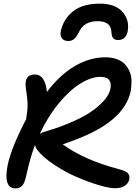

<svg xmlns="http://www.w3.org/2000/svg" viewBox="-20 -1026 754 1059"><path d="M529.8 -1005.9Q611.8 -1005.9 651.6 -964.8Q691.4 -923.8 686 -865.2Q683.1 -834.5 668.7 -819.8Q654.3 -805.2 631.8 -805.2Q612.8 -805.2 604.2 -815.4Q595.7 -825.7 594.2 -853Q589.8 -909.2 519 -909.2Q444.3 -909.2 417 -852.1Q402.8 -823.2 389.4 -811.5Q376 -799.8 356.9 -799.8Q329.6 -799.8 319.3 -818.1Q309.1 -836.4 317.9 -865.2Q336.9 -930.7 389.4 -968.3Q441.9 -1005.9 529.8 -1005.9ZM65.9 13.2Q-2.4 13.2 22 -113.8Q42 -211.4 124 -368.2Q132.3 -415.5 132.1 -449.7Q131.8 -483.9 122.1 -543Q112.8 -615.2 171.9 -615.2Q229 -615.2 238.8 -519Q311 -614.3 393.6 -662.1Q476.1 -710 561 -710Q596.7 -710 624.5 -699.7Q652.3 -689.5 668.7 -671.9Q685.1 -654.3 695.1 -630.6Q705.1 -606.9 705.3 -579.8Q705.6 -552.7 701.2 -523.9Q692.4 -481.9 668.9 -444.1Q645.5 -406.2 602.3 -368.7Q559.1 -331.1 489.5 -296.1Q419.9 -261.2 326.2 -230Q440.9 -144.5 636.2 -92.8Q672.4 -83.5 684.8 -71Q697.3 -58.6 692.9 -36.1Q688 -14.6 668.2 -1.2Q648.4 12.2 612.8 12.2Q582.5 12.2 524.9 -4.9Q467.3 -22 402.8 -49.8Q338.4 -77.6 276.6 -118.9Q214.8 -160.2 183.1 -202.1Q175.8 -213.4 172.9 -226.1Q147.5 -160.6 127 -66.9Q117.7 -20 103.8 -3.4Q89.8 13.2 65.9 13.2ZM534.2 -602.1Q483.4 -602.1 423.8 -565.4Q364.3 -528.8 304 -455.8Q243.7 -382.8 199.2 -287.1Q206.5 -292.5 221.2 -297.9Q313.5 -324.7 384.5 -356.7Q455.6 -388.7 497.3 -420.4Q539.1 -452.1 561.5 -481Q584 -509.8 588.9 -536.1Q595.2 -565.9 582.5 -584Q569.8 -602.1 534.2 -602.1Z"/></svg>

Font: Shantell Sans Irregular
Style: Italic
Weight: 500
Italic angle: -11.31°
Designer: Stephen Nixon, Anya Danilova, Shantell Martin
Foundry: Arrow Type
Version: Version 1.006;[9816181b4]